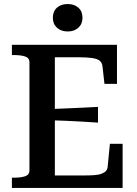

<svg xmlns="http://www.w3.org/2000/svg" viewBox="-20 -932 679 952"><path d="M588 -219V0H39V-51H50Q83 -51 104.5 -58Q126 -65 126 -87V-623Q126 -645 104.5 -652Q83 -659 50 -659H39V-710H560V-516H498L488 -604Q486 -622 473.5 -631.5Q461 -641 435.5 -644.5Q410 -648 371 -648H252V-62H392Q424 -62 446.5 -63.5Q469 -65 483.5 -70.5Q498 -76 505.5 -84.5Q513 -93 514 -107L525 -219ZM224 -391Q267 -393 307.5 -394.5Q348 -396 387.5 -398Q427 -400 466 -402V-324Q427 -327 387.5 -329Q348 -331 307.5 -333Q267 -335 224 -336ZM316 -776Q283 -776 262.5 -794.5Q242 -813 242 -844Q242 -876 262.5 -894Q283 -912 316 -912Q348 -912 368.5 -894Q389 -876 389 -844Q389 -813 368.5 -794.5Q348 -776 316 -776Z"/></svg>

Font: Roboto Serif 36pt Medium
Style: Regular
Weight: 500
Designer: Greg Gazdowicz
Foundry: Commercial Type
Version: Version 1.008